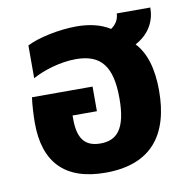

<svg xmlns="http://www.w3.org/2000/svg" viewBox="-68 -618 694 699"><g transform="rotate(-10 279.0 -269.0)"><path d="M268 13C439 13 511 -87 511 -248C511 -328 493 -389 456 -428C510 -457 532 -503 532 -551H408C407 -529 397 -512 378 -499C345 -520 303 -530 255 -530C190 -530 111 -513 71 -492V-371C111 -393 174 -413 232 -413C326 -413 364 -362 364 -245C364 -131 328 -95 268 -95C211 -95 185 -127 185 -200V-213H275V-304H51C47 -277 45 -235 45 -210C45 -64 118 13 268 13Z"/></g></svg>

Font: Noto Sans Thai UI SemCond
Style: Bold
Weight: 700
Width: 4
Designer: Monotype Design Team
Foundry: Monotype Imaging Inc.
Version: Version 2.000